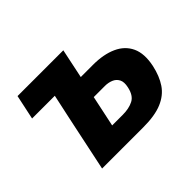

<svg xmlns="http://www.w3.org/2000/svg" viewBox="-111 -681 863 863"><g transform="rotate(-45 321.0 -249.5)"><path d="M109.5 0Q120.5 -52.5 131.2 -103Q142 -153.5 155 -216L165.5 -265.5Q173 -299.5 179 -328Q185 -356.5 190.5 -381.5H46L71 -499H362Q354.5 -462.5 347.2 -428.5Q340 -394.5 332.5 -358.5H410.5Q477.5 -358.5 524.2 -337.2Q571 -316 590.8 -273.2Q610.5 -230.5 597 -165Q585.5 -111.5 560.8 -74.8Q536 -38 490.5 -19Q445 0 372 0ZM278.5 -105H346Q385.5 -105 413 -119Q440.5 -133 449.5 -176Q456 -205 447 -222Q438 -239 420 -246.2Q402 -253.5 381.5 -253.5H310Q302 -215.5 294.5 -180.2Q287 -145 278.5 -105Z"/></g></svg>

Font: Commissioner
Style: Bold Italic
Weight: 700
Italic angle: -12°
Designer: Kostas Bartsokas
Foundry: Kostas Bartsokas
Version: Version 1.000; ttfautohint (v1.8.3)